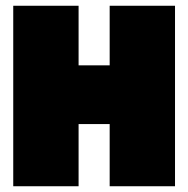

<svg xmlns="http://www.w3.org/2000/svg" viewBox="-20 -647 654 667"><path d="M253 0H26V-627H253V-420H361V-627H588V0H361V-216H253Z"/></svg>

Font: Blinker Black
Style: Regular
Weight: 900
Designer: Juergen Huber
Foundry: supertype
Version: Version 1.017;hotconv 1.0.117;makeotfexe 2.5.65602